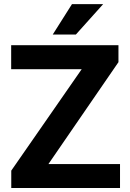

<svg xmlns="http://www.w3.org/2000/svg" viewBox="-20 -936 646 956"><path d="M577.6 0H74.7V-119.1H577.6ZM139.2 0H36.1V-86.4L469.7 -710.9H569.8V-626.5ZM518.6 -591.3H35.6V-710.9H518.6ZM338.4 -915.5H493.7L357.9 -764.2H242.7Z"/></svg>

Font: Heebo
Style: Bold
Weight: 700
Designer: Oded Ezer
Foundry: Ezer Type House
Version: Version 3.100